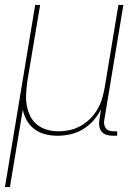

<svg xmlns="http://www.w3.org/2000/svg" viewBox="-40 -540 560 775"><path d="M-20 215 102 -520H122L70 -210Q67 -186 65.5 -162Q64 -138 68 -115Q72 -92 82 -71.5Q92 -51 109.5 -37Q127 -23 149.5 -16.5Q172 -10 196 -10Q218 -10 241.5 -15Q265 -20 286 -32Q307 -44 324.5 -61.5Q342 -79 354 -100Q366 -121 372.5 -143.5Q379 -166 383 -189L438 -520H458L381 -56Q379 -47 380.5 -38Q382 -29 387.5 -22Q393 -15 401.5 -12.5Q410 -10 419 -10H433V8H416Q403 8 391 4.5Q379 1 371 -8Q363 -17 361 -30Q359 -43 361 -56L368 -99Q356 -75 337 -53.5Q318 -32 294.5 -18Q271 -4 244.5 2Q218 8 192 8Q167 8 143 2Q119 -4 100 -18Q81 -32 69 -52.5Q57 -73 52 -97L0 215Z"/></svg>

Font: Iosevka Term Curly Th Obl
Style: Regular
Weight: 100
Italic angle: -9°
Designer: Belleve Invis
Foundry: Belleve Invis
Version: Version 32.3.0